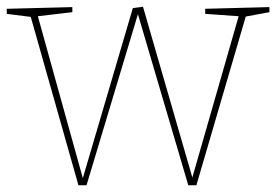

<svg xmlns="http://www.w3.org/2000/svg" viewBox="-25 -546 817 568"><path d="M582 -520 772 -525V-510L702 -497L556 2H532L383 -504L231 2H207L66 -496L-5 -505V-520L189 -525V-510L87 -498L220 -19L368 -522L398 -526L544 -21L681 -498L582 -505Z"/></svg>

Font: Bitter Pro Thin
Style: Regular
Weight: 250
Designer: Sol Matas, and Bitter project Authors
Foundry: Sol Matas
Version: Version 1.010